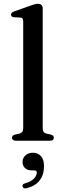

<svg xmlns="http://www.w3.org/2000/svg" viewBox="-20 -758 342 1034"><path d="M210 -712V-68Q210 -54.5 215 -47.8Q220 -41 230 -38.5L252.5 -33.5Q261.5 -31 265.8 -26.8Q270 -22.5 270 -16Q270 -9 264.5 -4.5Q259 0 247.5 0H66.5Q55.5 0 50 -4.5Q44.5 -9 44.5 -16Q44.5 -22.5 48.8 -26.8Q53 -31 61.5 -33.5L85.5 -38.5Q95 -41.5 100 -48Q105 -54.5 105 -67.5V-641.5Q105 -653 101.2 -658Q97.5 -663 89 -663.5L55 -665Q46.5 -666.5 43 -670Q39.5 -673.5 39.5 -679Q39.5 -685.5 43.8 -689.8Q48 -694 59 -697.5L142.5 -727Q158.5 -733 168 -735.2Q177.5 -737.5 184.5 -737.5Q197.5 -737.5 203.8 -730.8Q210 -724 210 -712ZM151 159.5Q126.5 159.5 114 146.5Q101.5 133.5 101.5 114.5Q101.5 92.5 117.5 78.5Q133.5 64.5 156.5 64.5Q183.5 64.5 200.2 82.5Q217 100.5 217 137.5Q217 183 193.5 213.5Q170 244 123.5 255.5Q114 258 108.8 255.5Q103.5 253 101.5 247Q99.5 241.5 102.8 236.5Q106 231.5 114.5 229.5Q136.5 223.5 150.2 214.2Q164 205 171 193.5Q178 182 178 171Q178 159.5 165 159.5Z"/></svg>

Font: Fraunces 17pt
Style: Regular
Weight: 400
Version: Version 1.000;[b76b70a41]